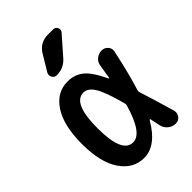

<svg xmlns="http://www.w3.org/2000/svg" viewBox="-229 -857 957 957"><g transform="rotate(-45 250.0 -378.0)"><path d="M296.9 -764.6H333Q349.6 -764.6 356.4 -750Q363.3 -735.4 351.6 -722.7L267.6 -627Q235.4 -589.8 184.6 -589.8Q168.9 -589.8 161.1 -604.5Q153.3 -619.1 161.1 -632.8L210.9 -715.8Q240.2 -764.6 296.9 -764.6ZM217.8 -435.5Q141.6 -435.5 141.6 -259.8Q141.6 -84 217.8 -84Q281.2 -84 325.2 -236.3Q327.1 -241.2 325.2 -252Q295.9 -360.4 272 -397.9Q248 -435.5 217.8 -435.5ZM201.2 9.8Q126 9.8 78.6 -59.6Q31.2 -128.9 31.2 -259.8Q31.2 -388.7 77.6 -459.5Q124 -530.3 201.2 -530.3Q249 -530.3 283.7 -502.9Q318.4 -475.6 355.5 -397.5Q356.4 -395.5 358.4 -395Q360.4 -394.5 360.4 -397.5Q367.2 -435.5 372.1 -469.7Q375 -492.2 392.1 -505.9Q409.2 -519.5 430.7 -519.5Q450.2 -519.5 463.4 -504.4Q476.6 -489.3 471.7 -468.8Q444.3 -339.8 417 -253.9Q414.1 -246.1 417 -238.3Q433.6 -188.5 473.6 -51.8Q478.5 -32.2 466.8 -16.1Q455.1 0 434.6 0Q411.1 0 393.1 -15.1Q375 -30.3 371.1 -52.7Q362.3 -93.8 360.4 -103.5Q358.4 -109.4 353.5 -103.5Q288.1 9.8 201.2 9.8Z"/></g></svg>

Font: Rounded Mgen+ 2m medium
Style: Regular
Weight: 500
Designer: [Source Han Sans]
Ryoko NISHIZUKA  (kana & ideographs); Paul D. Hunt (Latin, Greek & Cyrillic); Wenlong ZHANG  (bopomofo
Version: Version 1.059.20150602